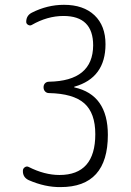

<svg xmlns="http://www.w3.org/2000/svg" viewBox="-20 -760 540 790"><path d="M98.6 -18.6Q73.2 -30.3 74.2 -57.6Q74.2 -66.4 82 -71.8Q89.8 -77.1 97.7 -73.2Q163.1 -40 224.6 -40Q372.1 -40 372.1 -208Q372.1 -294.9 326.7 -335Q281.2 -375 181.6 -377Q171.9 -377 165.5 -383.8Q159.2 -390.6 159.2 -400.9Q159.2 -411.1 165.5 -417.5Q171.9 -423.8 181.6 -423.8Q362.3 -426.8 363.3 -573.2Q363.3 -694.3 241.2 -694.3Q174.8 -694.3 110.4 -657.2Q103.5 -653.3 95.7 -657.7Q87.9 -662.1 87.9 -669.9Q87.9 -696.3 111.3 -708Q174.8 -740.2 243.2 -740.2Q323.2 -740.2 368.7 -697.3Q414.1 -654.3 414.1 -578.1Q414.1 -439.5 286.1 -403.3Q285.2 -403.3 285.2 -402.3Q285.2 -400.4 286.1 -400.4Q423.8 -370.1 423.8 -205.1Q423.8 9.8 229.5 9.8Q166 10.7 98.6 -18.6Z"/></svg>

Font: Rounded-X Mgen+ 2m light
Style: Regular
Weight: 200
Designer: [Source Han Sans]
Ryoko NISHIZUKA  (kana & ideographs); Paul D. Hunt (Latin, Greek & Cyrillic); Wenlong ZHANG  (bopomofo
Version: Version 1.059.20150602